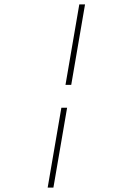

<svg xmlns="http://www.w3.org/2000/svg" viewBox="-20 -731 627 883"><path d="M199.2 131.8 262.2 -235.4H288.6L225.6 131.8ZM307.6 -340.8H281.2L344.7 -710.9H371.1Z"/></svg>

Font: Roboto Mono Thin
Style: Italic
Weight: 250
Designer: Google
Version: Version 2.000985; 2015; ttfautohint (v1.3)